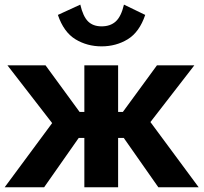

<svg xmlns="http://www.w3.org/2000/svg" viewBox="-37 -791 860 811"><path d="M461.9 0H319.3V-515.1H461.9ZM631.8 0 472.2 -227.8 584.5 -294.2 802.2 0ZM390.6 -318.1H481.9L626 -515.1H783.9L546.4 -208.3H390.6ZM149.4 0H-17.3L200.4 -294.2L309.1 -227.8ZM390.6 -318.1V-208.3H231.9L-5.6 -515.1H155.3L299.3 -318.1ZM392.1 -679.7Q429.4 -679.7 452.1 -700.6Q474.9 -721.4 486.6 -771.5L576.4 -728Q551.8 -655.3 502.6 -625.2Q453.4 -595.2 392.1 -595.2Q330.8 -595.2 281.5 -625.2Q232.2 -655.3 207.5 -728L302.2 -771.5Q313.7 -721.7 334.8 -700.7Q356 -679.7 392.1 -679.7Z"/></svg>

Font: RobotoFlex
Style: Regular
Weight: 400
Designer: Berlow after Robertson
Foundry: Google
Version: Version 2.136